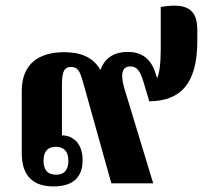

<svg xmlns="http://www.w3.org/2000/svg" viewBox="-20 -657 734 688"><path d="M276 -83C276 -148 237 -172 202 -172V-353C202 -401 210 -417 235 -417C257 -417 266 -405 278 -361L379 0H529L426 -339C410 -392 418 -419 446 -419C471 -419 482 -403 494 -364L515 -294C626 -295 687 -356 687 -510V-551C687 -628 644 -647 556 -632V-482C556 -429 551 -393 543 -377L534 -404C516 -451 484 -471 437 -471C394 -471 356 -453 340 -406C313 -454 266 -470 210 -470C120 -470 58 -429 58 -331V-108C58 -24 101 11 172 11C244 11 276 -24 276 -83ZM181 -31C149 -31 136 -50 136 -81C136 -112 149 -131 180 -131C211 -131 225 -112 225 -81C225 -50 212 -31 181 -31Z"/></svg>

Font: Noto Serif Thai SemiCondensed Extra
Style: Regular
Weight: 800
Width: 4
Designer: Monotype Design Team
Foundry: Monotype Imaging Inc.
Version: Version 1.901